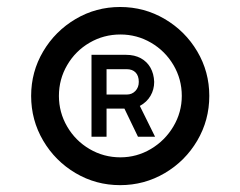

<svg xmlns="http://www.w3.org/2000/svg" viewBox="-20 -808 695 555"><path d="M327.2 -272.8Q257.4 -272.8 198.5 -307.6Q139.6 -342.4 104.8 -401.5Q70 -460.7 70 -530.8Q70 -600.5 104.8 -659.4Q139.6 -718.2 198.5 -753Q257.4 -787.8 327.2 -787.8Q397.2 -787.8 456.3 -753Q515.4 -718.2 550.2 -659.4Q585 -600.5 585 -530.8Q585 -460.7 550.2 -401.5Q515.4 -342.4 456.3 -307.6Q397.2 -272.8 327.2 -272.8ZM328 -353.2Q375.3 -353.2 416.2 -377.4Q457 -401.7 481.2 -442.5Q505.5 -483.4 505.5 -530.8Q505.5 -579 481.5 -619.8Q457.4 -660.7 416.6 -684.5Q375.8 -708.3 328 -708.3Q279.8 -708.3 238.9 -684.5Q198 -660.7 174.2 -619.8Q150.3 -579 150.3 -530.8Q150.3 -483 174.2 -442.1Q198 -401.2 238.9 -377.2Q279.8 -353.2 328 -353.2ZM244.5 -412.8V-649.5H344.8Q368.8 -649.5 387 -639.7Q405.1 -629.8 415 -612.2Q424.8 -594.6 425.7 -571.3Q425.7 -549.2 415.1 -531.1Q404.6 -512.9 384.2 -501.8L428.2 -412.8H378.8L339.7 -494H288V-412.8ZM346.3 -534.7Q361.4 -534.7 371.3 -545Q381.2 -555.3 381.2 -571.3Q381.2 -588.8 372 -598.4Q362.8 -608 346.3 -608H288V-534.7Z"/></svg>

Font: Manrope
Style: Regular
Weight: 400
Designer: Mikhail Sharanda
Foundry: Mikhail Sharanda
Version: Version 4.503